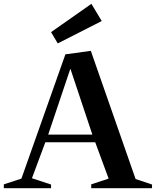

<svg xmlns="http://www.w3.org/2000/svg" viewBox="-21 -984 818 1004"><path d="M-1 0V-20L91 -50L321 -700L454 -718L688 -48L774 -19V0H456V-20L547 -50L477 -240H216L146 -52L246 -19V0ZM231 -280H462L347 -625ZM281 -757 246 -816 457 -964 511 -874Z"/></svg>

Font: Wittgenstein Semibold
Style: Regular
Weight: 600
Designer: Jörg Drees
Foundry: Jörg Drees
Version: Version 1.303; ttfautohint (v1.8.4.7-5d5b)